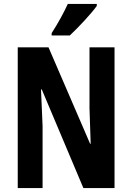

<svg xmlns="http://www.w3.org/2000/svg" viewBox="-20 -954 670 974"><path d="M471 -924V-934H324C303 -889 277 -840 242 -786V-774H334C380 -817 445 -887 471 -924ZM561 0V-714H434V-405C436 -353 437 -317 440 -225H437L226 -714H70V0H196V-315C193 -363 193 -408 188 -500H192L403 0Z"/></svg>

Font: Noto Sans Gurmukhi ExtraCondensed
Style: Bold
Weight: 700
Width: 2
Designer: Jelle Bosma - Monotype Design Team
Foundry: Monotype Imaging Inc.
Version: Version 2.004